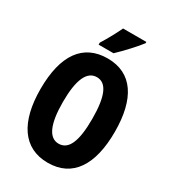

<svg xmlns="http://www.w3.org/2000/svg" viewBox="-222 -1046 1049 1172"><g transform="rotate(30 303.0 -460.0)"><path d="M457 -921V-930H293C272 -886 246 -837 213 -784V-770H318C366 -815 430 -885 457 -921ZM565 -358C565 -591 478 -725 304 -725C132 -725 41 -598 41 -359C41 -127 130 10 304 10C478 10 565 -125 565 -358ZM199 -358C199 -514 234 -593 304 -593C372 -593 406 -518 406 -358C406 -199 373 -124 303 -124C235 -124 199 -202 199 -358Z"/></g></svg>

Font: Noto Sans Lao UI ExtCond ExtBd
Style: Regular
Weight: 800
Width: 2
Designer: Monotype Design Team
Foundry: Monotype Imaging Inc.
Version: Version 2.000